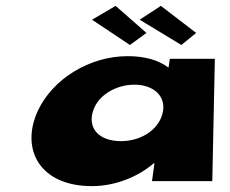

<svg xmlns="http://www.w3.org/2000/svg" viewBox="-20 -616 782 653"><path d="M478.1 -504 421.8 -463 293 -549 373.2 -596ZM647.1 -504 596.8 -463 455 -549 527.2 -596ZM296.6 -239C313.8 -293 375.2 -328 437.2 -328C498.2 -328 542.8 -293 534.6 -239C525.7 -181 465.8 -136 391.8 -136C314.8 -136 277.7 -181 296.6 -239ZM108.6 -239C48.5 -108 115.4 17 292.4 17C375.4 17 452.6 -17 503.3 -61H505.3L497 0H702L710.7 -416H557.7L553.1 -386C519.9 -411 474 -425 414 -425C285 -425 159.3 -348 108.6 -239Z"/></svg>

Font: Hussar Milosc
Style: Obl
Weight: 700
Foundry: Cannot Into Space Fonts
Version: Version 1.02